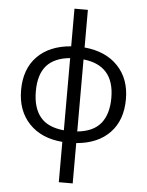

<svg xmlns="http://www.w3.org/2000/svg" viewBox="-64 -811 843 1102"><g transform="rotate(5 357.5 -260.0)"><path d="M659.2 -268.1Q659.2 -146.5 590.1 -74.5Q521 -2.4 397 7.8V240.2H316.9V7.8Q195.8 -1.5 125.5 -75.2Q55.2 -148.9 55.2 -268.1Q55.2 -389.6 125.2 -461.4Q195.3 -533.2 319.8 -543V-759.8H397V-543Q519.5 -531.7 589.4 -458.5Q659.2 -385.3 659.2 -268.1ZM140.1 -268.1Q140.1 -174.3 183.1 -121.1Q226.1 -67.9 319.8 -59.1V-475.1Q229.5 -466.8 184.8 -416.3Q140.1 -365.7 140.1 -268.1ZM575.2 -268.1Q575.2 -455.1 397 -474.1V-59.1Q489.7 -68.4 532.5 -121.6Q575.2 -174.8 575.2 -268.1Z"/></g></svg>

Font: Zoram GWebM
Style: Regular
Weight: 400
Foundry: Ascender Corporation
Version: Version 1.000